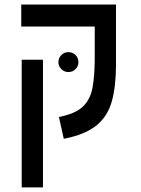

<svg xmlns="http://www.w3.org/2000/svg" viewBox="-20 -606 626 851"><path d="M494.1 -585.9V-318.4Q494.1 -222.2 475.3 -155.8Q456.5 -89.4 406.7 -49.3Q356.9 -9.3 262.7 9.3L241.2 -87.4Q313.5 -101.6 346.9 -133.1Q380.4 -164.6 390.1 -217.8Q399.9 -271 399.9 -351.1V-488.3H74.2V-585.9ZM170.4 224.6H76.2V-341.3H170.4ZM283.2 -286.6Q265.1 -286.6 252 -299.6Q238.8 -312.5 238.8 -330.6Q238.8 -349.1 252 -362.1Q265.1 -375 283.2 -375Q301.8 -375 314.7 -362.1Q327.6 -349.1 327.6 -330.6Q327.6 -312.5 314.7 -299.6Q301.8 -286.6 283.2 -286.6Z"/></svg>

Font: CaskaydiaCove NFP
Style: Regular
Weight: 400
Designer: Aaron Bell
Foundry: Saja Typeworks
Version: Version 2111.001; VTT 6.35;Nerd Fonts 3.1.1